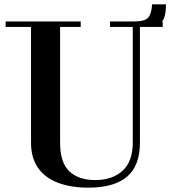

<svg xmlns="http://www.w3.org/2000/svg" viewBox="-20 -853 785 885"><path d="M387 12Q307 12 247.5 -10.5Q188 -33 155.5 -79Q123 -125 123 -195V-729H6V-754H352V-729H257V-196Q257 -103 300 -63Q343 -23 418 -23Q498 -23 545 -66Q592 -109 592 -196V-729H487V-754H730V-729H625V-196Q625 -89 565.5 -38.5Q506 12 387 12ZM598 -729 596 -754Q649 -754 664 -773Q679 -792 681 -833H745Q745 -792 736 -769Q727 -746 696 -737Q665 -728 598 -729Z"/></svg>

Font: Libre Bodoni
Style: Regular
Weight: 400
Designer: Pablo Impallari, Rodrigo Fuenzalida
Foundry: Impallari Type
Version: Version 2.005;gftools[0.9.23]